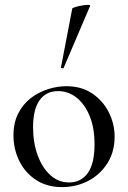

<svg xmlns="http://www.w3.org/2000/svg" viewBox="-20 -751 522 784"><path d="M233 13Q172 13 127.5 -16Q83 -45 59 -93.5Q35 -142 35 -198Q35 -250 54.5 -288Q74 -326 106 -350.5Q138 -375 176 -387Q214 -399 251 -399Q313 -399 357 -369Q401 -339 424.5 -292Q448 -245 448 -193Q448 -130 418 -83.5Q388 -37 339.5 -12Q291 13 233 13ZM262 -6Q311 -6 338.5 -44.5Q366 -83 366 -162Q366 -229 346 -277.5Q326 -326 292.5 -352.5Q259 -379 217 -379Q168 -379 141.5 -341.5Q115 -304 115 -231Q115 -168 134 -116.5Q153 -65 186 -35.5Q219 -6 262 -6ZM240 -474Q239 -471 233.5 -472.5Q228 -474 229 -476L275 -716Q277 -719 288.5 -722.5Q300 -726 314.5 -728.5Q329 -731 339.5 -731Q350 -731 348 -727Z"/></svg>

Font: Cormorant Garamond Light Medium
Style: Regular
Weight: 500
Version: Version 4.001